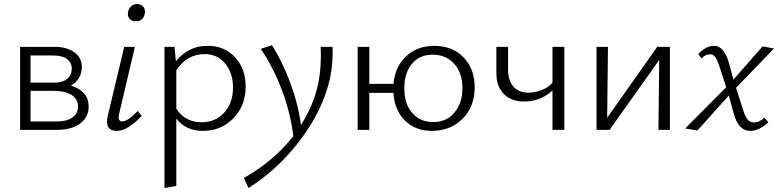

<svg xmlns="http://www.w3.org/2000/svg" viewBox="-20 -646 3872 955"><path d="M333 -220Q421 -193 421 -116Q421 -63 378.5 -31.5Q336 0 262 0H80V-413H252Q313 -413 350 -385.5Q387 -358 387 -313Q387 -253 333 -220ZM246 -370H132V-235H253Q292 -235 314.5 -254Q337 -273 337 -305Q337 -334 313.5 -352Q290 -370 246 -370ZM264 -42Q313 -42 340.5 -62Q368 -82 368 -116Q368 -153 336.5 -173.5Q305 -194 245 -194H132V-42Z M655 -540Q635 -540 624 -553Q613 -566 617 -586Q620 -604 632 -615Q644 -626 662 -626Q682 -626 693 -612Q704 -598 700 -578Q693 -540 655 -540ZM561 5Q499 5 516 -70L598 -413H651L573 -82Q563 -42 589 -42Q615 -42 665 -94L685 -70Q615 5 561 5Z M1012 -418Q1097 -418 1149.5 -361Q1202 -304 1202 -216Q1202 -121 1141 -58Q1080 5 990 5Q904 5 857 -56V279L798 289V-413H848L855 -341Q916 -418 1012 -418ZM982 -38Q1052 -38 1095.5 -86Q1139 -134 1139 -211Q1139 -283 1100 -330Q1061 -377 998 -377Q911 -377 857 -297V-105Q901 -38 982 -38Z M1634 -413Q1638 -337 1622 -259Q1587 -100 1475 48.5Q1363 197 1216 289L1193 239Q1339 158 1439 31Q1424 -90 1379.5 -204.5Q1335 -319 1277 -403L1333 -421Q1384 -341 1423.5 -235Q1463 -129 1477 -24Q1540 -124 1562 -226Q1580 -313 1575 -413Z M2140 -418Q2230 -418 2285.5 -361Q2341 -304 2341 -211Q2341 -115 2280.5 -55Q2220 5 2128 5Q2046 5 1994 -46.5Q1942 -98 1937 -184H1817V0H1759V-413H1817V-229H1937Q1945 -315 2000.5 -366.5Q2056 -418 2140 -418ZM2134 -39Q2201 -39 2240.5 -86Q2280 -133 2280 -207Q2280 -284 2239 -329Q2198 -374 2132 -374Q2066 -374 2028.5 -328Q1991 -282 1991 -207Q1991 -129 2030.5 -84Q2070 -39 2134 -39Z M2728 -413H2787V0H2728V-196Q2669 -141 2585 -141Q2523 -141 2486 -178.5Q2449 -216 2449 -281V-413H2507V-300Q2507 -246 2533.5 -215.5Q2560 -185 2608 -185Q2640 -185 2674 -198Q2708 -211 2728 -235Z M3312 -413V0H3255L3259 -348L3012 0H2947V-413H3004L3000 -60L3249 -413Z M3729 -37Q3758 -37 3782 -61L3802 -38Q3756 5 3711 5Q3653 5 3629 -83L3605 -171L3449 3L3388 -7L3592 -212L3559 -314Q3547 -351 3536.5 -363.5Q3526 -376 3512 -376Q3488 -376 3469 -355L3453 -378Q3493 -418 3531 -418Q3583 -418 3607 -328L3628 -250L3773 -415L3830 -405L3641 -209L3677 -97Q3688 -62 3700.5 -49.5Q3713 -37 3729 -37Z"/></svg>

Font: EauTest Semilight
Style: Italic
Weight: 300
Italic angle: -12°
Designer: Christian Thalmann (Catharsis Fonts)
Version: Version 0.001;PS 000.001;hotconv 1.0.88;makeotf.lib2.5.64775